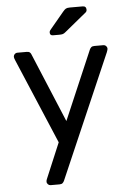

<svg xmlns="http://www.w3.org/2000/svg" viewBox="-61 -777 674 1011"><g transform="rotate(-5 276.0 -271.5)"><path d="M165 190Q157 190 151 184Q145 178 145 170Q145 166 146 162Q147 158 150 152L227 -31L36 -482Q31 -494 31 -499Q31 -508 37 -514Q43 -520 52 -520H101Q112 -520 117.5 -515Q123 -510 125 -503L277 -139L433 -503Q436 -510 441.5 -515Q447 -520 458 -520H505Q514 -520 520 -514Q526 -508 526 -500Q526 -495 521 -482L237 173Q234 180 228.5 185Q223 190 212 190ZM246 -595Q230 -595 230 -611Q230 -619 235 -624L310 -714Q319 -725 326 -729Q333 -733 347 -733H415Q434 -733 434 -713Q434 -706 429 -701L313 -606Q305 -599 298 -597Q291 -595 280 -595Z"/></g></svg>

Font: DVN-Rubik
Style: Regular
Weight: 400
Designer: Hubert and Fischer
Foundry: Hubert & Fischer
Version: Version 2.102